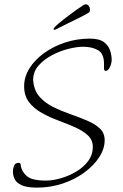

<svg xmlns="http://www.w3.org/2000/svg" viewBox="-20 -838 559 875"><path d="M149 17Q102 17 78.5 6Q55 -5 47 -21.5Q39 -38 39 -54V-61Q39 -69 44 -82.5Q49 -96 66 -96Q74 -96 75 -83.5Q76 -71 84 -57Q100 -31 125 -23Q150 -15 188 -15Q221 -15 258.5 -26Q296 -37 329 -57Q362 -77 382.5 -105Q403 -133 403 -168Q403 -200 380.5 -221Q358 -242 322 -258Q286 -274 246.5 -288.5Q207 -303 171 -323Q135 -343 112.5 -372Q90 -401 90 -445Q90 -488 114.5 -527Q139 -566 181.5 -596.5Q224 -627 277.5 -644.5Q331 -662 389 -662Q432 -662 453 -646.5Q474 -631 481.5 -608.5Q489 -586 489 -563Q489 -558 486 -546Q483 -534 476.5 -524.5Q470 -515 461 -515Q454 -515 454 -528V-548Q454 -594 426.5 -609.5Q399 -625 358 -625Q331 -625 292.5 -615.5Q254 -606 217 -586.5Q180 -567 155.5 -539Q131 -511 131 -473Q131 -471 131.5 -468.5Q132 -466 132 -464Q137 -422 162.5 -394.5Q188 -367 225 -349Q262 -331 302.5 -317Q343 -303 378 -288Q413 -273 435 -252.5Q457 -232 457 -199Q457 -160 432 -121.5Q407 -83 364 -51.5Q321 -20 265.5 -1.5Q210 17 149 17ZM227.1 -702Q224 -702 224 -705.1Q224 -711.3 244.6 -728.8Q265.2 -746.3 296.7 -770Q328.1 -793.7 361 -815.3Q366.2 -818.4 370.3 -818.4Q379.6 -818.4 385.2 -809.7Q390.9 -800.9 389.9 -792.7V-790.6Q389.9 -783.4 382.7 -779.3Q369.3 -771 341.5 -757.1Q313.6 -743.2 283.8 -728.8Q253.9 -714.4 232.3 -703.1Q230.2 -702 227.1 -702Z"/></svg>

Font: Bilbo
Style: Regular
Weight: 400
Designer: Robert E. Leuschke
Foundry: Robert E. Leuschke
Version: Version 1.100